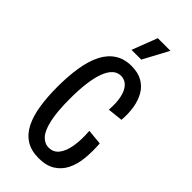

<svg xmlns="http://www.w3.org/2000/svg" viewBox="-274 -930 1001 1001"><g transform="rotate(45 227.0 -429.0)"><path d="M244 12Q188 12 150.5 -12Q113 -36 91 -80Q69 -124 59.5 -185Q50 -246 50 -320Q50 -400 60.5 -465Q71 -530 94.5 -576Q118 -622 156 -646.5Q194 -671 247 -671Q295 -671 327.5 -652.5Q360 -634 379 -601.5Q398 -569 405 -526Q412 -483 408 -435L324 -426Q328 -480 319.5 -518Q311 -556 291.5 -576Q272 -596 245 -596Q218 -596 198.5 -577.5Q179 -559 166 -524Q153 -489 146.5 -438.5Q140 -388 140 -325Q140 -228 153 -170.5Q166 -113 189 -88.5Q212 -64 242 -64Q277 -64 298 -91Q319 -118 327 -166Q335 -214 330 -276L415 -268Q419 -211 414 -160Q409 -109 389.5 -70.5Q370 -32 334.5 -10Q299 12 244 12ZM259 -730H187L241 -870H334Z"/></g></svg>

Font: Bricolage Grotesque 24pt Condensed
Style: Regular
Weight: 400
Width: 3
Designer: Mathieu Triay
Foundry: Atelier Triay
Version: Version 1.001;gftools[0.9.33.dev8+g029e19f]